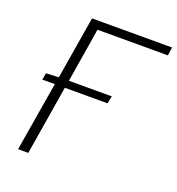

<svg xmlns="http://www.w3.org/2000/svg" viewBox="-131 -831 866 938"><g transform="rotate(20 302.0 -362.0)"><path d="M68 -395 134 -398 188 -724H604L598 -681H232L186 -399H409L401 -360H179L120 0H67L127 -360H62Z"/></g></svg>

Font: Nebula Sans Light
Style: Regular
Weight: 300
Italic angle: -9°
Designer: Paul D. Hunt for Adobe (as Source Sans)
Foundry: Nebula Entertainment & Broadcasting LLC
Version: Version 1.010